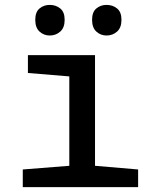

<svg xmlns="http://www.w3.org/2000/svg" viewBox="-20 -764 640 784"><path d="M73 0V-72L263 -87V-452L94 -466V-539H368V-87L544 -72V0ZM415 -619Q391 -619 373.5 -635Q356 -651 356 -683Q356 -715 373.5 -729.5Q391 -744 415 -744Q440 -744 458 -729.5Q476 -715 476 -683Q476 -651 458 -635Q440 -619 415 -619ZM183 -619Q159 -619 141.5 -635Q124 -651 124 -683Q124 -715 141.5 -729.5Q159 -744 183 -744Q208 -744 226 -729.5Q244 -715 244 -683Q244 -651 226 -635Q208 -619 183 -619Z"/></svg>

Font: Noto Sans Mono Medium
Style: Regular
Weight: 500
Designer: Monotype Design Team
Foundry: Monotype Imaging Inc.
Version: Version 2.014